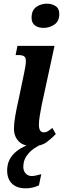

<svg xmlns="http://www.w3.org/2000/svg" viewBox="-20 -786 343 1046"><path d="M217 -634Q189 -634 170.5 -647.5Q152 -661 152 -689Q152 -730 177.5 -748Q203 -766 236 -766Q262 -766 282.5 -753Q303 -740 303 -710Q303 -670 276 -652Q249 -634 217 -634ZM156 10Q107 10 81.5 -16.5Q56 -43 56 -86Q56 -112 63 -153.5Q70 -195 82 -247L112 -391Q121 -432 121 -454Q121 -473 111 -479.5Q101 -486 81 -486H65L75 -536H277L207 -213Q201 -182 196.5 -154.5Q192 -127 192 -107Q192 -65 218 -65Q231 -65 241.5 -71.5Q252 -78 265 -89L284 -56Q263 -33 234 -11.5Q205 10 156 10ZM120 240Q72 240 45.5 214.5Q19 189 19 143Q19 89 54 53Q89 17 143 0H209Q190 6 166 22.5Q142 39 124.5 64Q107 89 107 123Q107 145 120 159Q133 173 152 173Q164 173 176.5 170Q189 167 205 163L192 224Q157 240 120 240Z"/></svg>

Font: Noto Serif ExtraCondensed
Style: Bold Italic
Weight: 700
Width: 2
Italic angle: -12°
Designer: Monotype Design Team
Foundry: Monotype Imaging Inc.
Version: Version 2.013; ttfautohint (v1.8.4.7-5d5b)